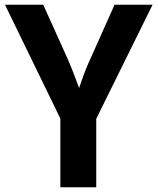

<svg xmlns="http://www.w3.org/2000/svg" viewBox="-20 -788 664 808"><path d="M234 0V-289L1 -768H162L263 -544Q284 -497 301 -449.5Q318 -402 336 -355H289Q308 -402 324 -449.5Q340 -497 362 -544L462 -768H622L385 -288V0Z"/></svg>

Font: Yaldevi ExtraLight
Style: Regular
Weight: 200
Designer: Sol Matas, Rajitha Manaperi, Kosala Senevirathne
Foundry: Mooniak
Version: Version 1.100